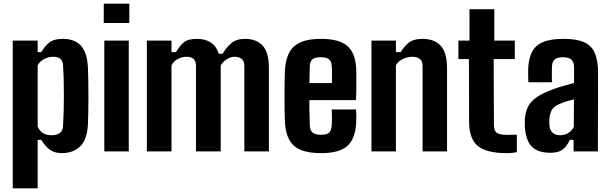

<svg xmlns="http://www.w3.org/2000/svg" viewBox="-20 -820 3306 1040"><path d="M49 200V-600H184V-537.5H203.5Q224.5 -572.5 248.5 -591Q272.5 -609.5 321 -609.5Q384 -609.5 418.2 -572.8Q452.5 -536 456.5 -451Q457.5 -424.5 458.2 -384Q459 -343.5 459 -299Q459 -254.5 458.2 -214.5Q457.5 -174.5 456.5 -149Q452.5 -64.5 414.8 -27.5Q377 9.5 314 9.5Q278 9.5 252.5 -7.2Q227 -24 203.5 -62.5H184V200ZM260.5 -87.5Q288.5 -87.5 304.5 -99.8Q320.5 -112 321.5 -138Q324 -179 325 -221Q326 -263 326 -305.2Q326 -347.5 325 -388Q324 -428.5 321.5 -465.5Q320.5 -489 307.8 -500.8Q295 -512.5 268.5 -512.5Q243 -512.5 218.8 -500Q194.5 -487.5 184 -465.5V-134.5Q195.5 -109 214 -98.2Q232.5 -87.5 260.5 -87.5Z M542 -695.5V-800H680.5V-695.5ZM545 0V-600H677.5V0Z M775.5 0V-600H909V-537.5H933Q953.5 -572 976 -590.8Q998.5 -609.5 1045.5 -609.5Q1090.5 -609.5 1120.8 -590.5Q1151 -571.5 1165 -529H1185.5Q1206 -563.5 1233.2 -586.5Q1260.5 -609.5 1307.5 -609.5Q1369 -609.5 1402.8 -572.8Q1436.5 -536 1436.5 -451V0H1303.5V-462.5Q1303.5 -489 1289.2 -500.8Q1275 -512.5 1250.5 -512.5Q1229 -512.5 1208.2 -499Q1187.5 -485.5 1175.5 -465.5V0H1041.5V-462.5Q1041.5 -488 1028.8 -500.2Q1016 -512.5 990 -512.5Q966 -512.5 942.5 -500Q919 -487.5 909 -465.5V0Z M1720 9.5Q1617 9.5 1572.8 -30Q1528.5 -69.5 1523.5 -157Q1522 -183.5 1521.5 -222.5Q1521 -261.5 1521 -303.5Q1521 -345.5 1521.8 -382.5Q1522.5 -419.5 1523.5 -441.5Q1529.5 -532 1575 -570.8Q1620.5 -609.5 1718.5 -609.5Q1817 -609.5 1861.2 -571.2Q1905.5 -533 1909.5 -447Q1910 -435 1910.2 -406.2Q1910.5 -377.5 1910.2 -342.5Q1910 -307.5 1908.5 -277.5H1655.5Q1655.5 -245 1656.2 -211.8Q1657 -178.5 1658 -142Q1659 -114 1673 -102Q1687 -90 1719.5 -90Q1751 -90 1763.2 -102Q1775.5 -114 1777 -143Q1778 -158 1778.2 -178.2Q1778.5 -198.5 1777 -227H1908.5Q1909.5 -218.5 1910 -195.8Q1910.5 -173 1909.5 -157Q1905 -68 1861.2 -29.2Q1817.5 9.5 1720 9.5ZM1656 -370H1778Q1778 -389.5 1778.2 -408.5Q1778.5 -427.5 1778 -441.5Q1777.5 -455.5 1777 -461Q1775.5 -487.5 1762.2 -498.8Q1749 -510 1718.5 -510Q1685 -510 1672 -498.5Q1659 -487 1658 -461Q1657.5 -437.5 1656.8 -414.8Q1656 -392 1656 -370Z M1992 0V-600H2124.5V-537.5H2150.5Q2172 -572.5 2197 -591Q2222 -609.5 2268 -609.5Q2332.5 -609.5 2366.8 -572.8Q2401 -536 2401.5 -451V0H2269V-462.5Q2269 -488.5 2254.5 -500.5Q2240 -512.5 2212.5 -512.5Q2188 -512.5 2161.2 -499.8Q2134.5 -487 2124.5 -465.5V0Z M2726 9.5Q2615.5 9.5 2568.5 -29Q2521.5 -67.5 2521 -158.5L2520 -500H2463V-600H2523V-770H2657.5V-600H2768.5V-500H2654L2655.5 -143Q2655.5 -111 2671.2 -100.2Q2687 -89.5 2726.5 -89.5Q2740 -89.5 2752.2 -90Q2764.5 -90.5 2779.5 -90.5V4.5Q2767.5 6.5 2754.5 8Q2741.5 9.5 2726 9.5Z M2962 7.5Q2895 7.5 2862.2 -24Q2829.5 -55.5 2823 -130.5Q2822.5 -140 2822.5 -153.2Q2822.5 -166.5 2823 -175.5Q2826 -215 2841 -243.8Q2856 -272.5 2888.5 -294.5Q2921 -316.5 2975.5 -336.5Q3003.5 -346.5 3030.2 -354.2Q3057 -362 3089.5 -370.5V-455.5Q3089.5 -484 3075 -497Q3060.5 -510 3028.5 -510Q3000.5 -510 2986 -499Q2971.5 -488 2970 -462Q2969.5 -454 2969.2 -434.8Q2969 -415.5 2969.2 -397.2Q2969.5 -379 2970 -374.5H2842Q2841.5 -384.5 2841 -405.5Q2840.5 -426.5 2841 -447Q2843 -503 2861.8 -539Q2880.5 -575 2921.5 -592.2Q2962.5 -609.5 3033 -609.5Q3104.5 -609.5 3145 -590.8Q3185.5 -572 3202.5 -531.5Q3219.5 -491 3219.5 -426L3218.5 0H3087V-62.5H3067Q3050 -27 3027.5 -9.8Q3005 7.5 2962 7.5ZM3014.5 -87.5Q3038.5 -87.5 3058 -99.5Q3077.5 -111.5 3088 -132.5L3089 -282Q3069 -277 3048.2 -270.8Q3027.5 -264.5 3008 -255.5Q2976 -241.5 2966.8 -220.5Q2957.5 -199.5 2956 -175.5Q2955.5 -162.5 2955.5 -156.5Q2955.5 -150.5 2956 -140Q2958.5 -115 2973.2 -101.2Q2988 -87.5 3014.5 -87.5Z"/></svg>

Font: Big Shoulders Text Thin ExtraBold
Style: Regular
Weight: 800
Version: Version 2.002